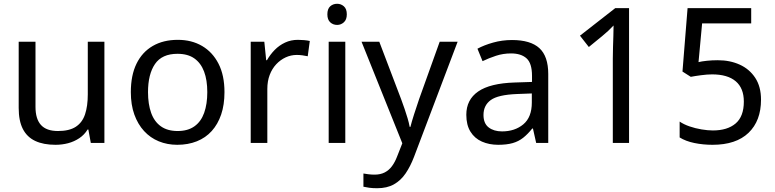

<svg xmlns="http://www.w3.org/2000/svg" viewBox="-20 -757 4107 1017"><path d="M533 -536V0H461L448 -71H444Q427 -43 400 -25Q373 -7 341 1.5Q309 10 274 10Q210 10 166.5 -10.5Q123 -31 101 -74Q79 -117 79 -185V-536H168V-191Q168 -127 197 -95Q226 -63 287 -63Q347 -63 381.5 -85.5Q416 -108 430.5 -151.5Q445 -195 445 -257V-536Z M1169 -269Q1169 -202 1151.5 -150.5Q1134 -99 1101.5 -63Q1069 -27 1022.5 -8.5Q976 10 919 10Q866 10 821 -8.5Q776 -27 743 -63Q710 -99 691.5 -150.5Q673 -202 673 -269Q673 -358 703 -419.5Q733 -481 789 -513.5Q845 -546 922 -546Q995 -546 1050.5 -513.5Q1106 -481 1137.5 -419.5Q1169 -358 1169 -269ZM764 -269Q764 -206 780.5 -159.5Q797 -113 832 -88Q867 -63 921 -63Q975 -63 1010 -88Q1045 -113 1061.5 -159.5Q1078 -206 1078 -269Q1078 -333 1061 -378Q1044 -423 1009.5 -447.5Q975 -472 920 -472Q838 -472 801 -418Q764 -364 764 -269Z M1558 -546Q1573 -546 1590.5 -544.5Q1608 -543 1621 -540L1610 -459Q1597 -462 1581.5 -464Q1566 -466 1552 -466Q1521 -466 1493 -453Q1465 -440 1443 -416.5Q1421 -393 1408.5 -360Q1396 -327 1396 -286V0H1308V-536H1380L1390 -438H1394Q1411 -468 1435 -492.5Q1459 -517 1490 -531.5Q1521 -546 1558 -546Z M1809 -536V0H1721V-536ZM1766 -737Q1786 -737 1801.5 -723.5Q1817 -710 1817 -681Q1817 -653 1801.5 -639Q1786 -625 1766 -625Q1744 -625 1729 -639Q1714 -653 1714 -681Q1714 -710 1729 -723.5Q1744 -737 1766 -737Z M1895 -536H1989L2105 -231Q2115 -204 2123.5 -179Q2132 -154 2139 -130.5Q2146 -107 2150 -85H2154Q2160 -110 2173 -150.5Q2186 -191 2200 -232L2309 -536H2404L2173 74Q2154 124 2128.5 161.5Q2103 199 2066.5 219.5Q2030 240 1978 240Q1954 240 1936 237.5Q1918 235 1905 232V162Q1916 164 1931.5 166Q1947 168 1964 168Q1995 168 2017.5 156.5Q2040 145 2056 123.5Q2072 102 2083 73L2111 2Z M2692 -545Q2790 -545 2837 -502Q2884 -459 2884 -365V0H2820L2803 -76H2799Q2776 -47 2751.5 -27.5Q2727 -8 2695.5 1Q2664 10 2619 10Q2571 10 2532.5 -7Q2494 -24 2472 -59.5Q2450 -95 2450 -149Q2450 -229 2513 -272.5Q2576 -316 2707 -320L2798 -323V-355Q2798 -422 2769 -448Q2740 -474 2687 -474Q2645 -474 2607 -461.5Q2569 -449 2536 -433L2509 -499Q2544 -518 2592 -531.5Q2640 -545 2692 -545ZM2718 -259Q2618 -255 2579.5 -227Q2541 -199 2541 -148Q2541 -103 2568.5 -82Q2596 -61 2639 -61Q2707 -61 2752 -98.5Q2797 -136 2797 -214V-262Z M3226 0V-446Q3226 -474 3227 -506.5Q3228 -539 3229 -569.5Q3230 -600 3230 -622Q3214 -605 3202.5 -594.5Q3191 -584 3171 -567L3099 -508L3052 -568L3239 -714H3312V0Z M3754 10Q3704 10 3658 0.5Q3612 -9 3580 -29V-113Q3602 -98 3632.5 -87.5Q3663 -77 3696 -71.5Q3729 -66 3756 -66Q3833 -66 3876.5 -103Q3920 -140 3920 -219Q3920 -290 3877 -326.5Q3834 -363 3752 -363Q3726 -363 3692.5 -358.5Q3659 -354 3639 -350L3595 -378L3622 -714H3959V-633H3699L3680 -428Q3696 -432 3723.5 -435Q3751 -438 3782 -438Q3847 -438 3898.5 -414.5Q3950 -391 3980.5 -344.5Q4011 -298 4011 -229Q4011 -117 3945 -53.5Q3879 10 3754 10Z"/></svg>

Font: uoriya15
Style: Book
Weight: 400
Designer: Jelle Bosma - Monotype Design Team
Foundry: Monotype Imaging Inc.
Version: Version 2.003